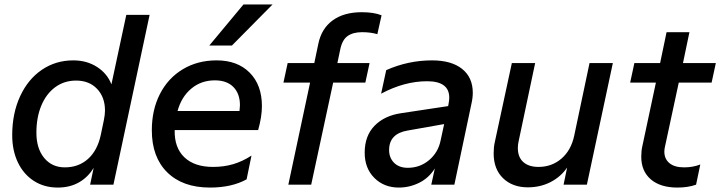

<svg xmlns="http://www.w3.org/2000/svg" viewBox="-20 -832 3245 865"><path d="M35 -223Q35 -321 70.5 -398Q106 -475 168.5 -517.5Q231 -560 310 -560Q371 -560 417 -530.5Q463 -501 482 -452L549 -765H654L491 0H386L402 -76Q377 -34 336 -10.5Q295 13 240 13Q179 13 132.5 -17Q86 -47 60.5 -100.5Q35 -154 35 -223ZM272 -78Q334 -78 376.5 -116Q419 -154 434 -224L448 -291Q453 -316 453 -334Q453 -394 417.5 -431.5Q382 -469 323 -469Q269 -469 228.5 -439Q188 -409 166 -356Q144 -303 144 -234Q144 -163 179 -120.5Q214 -78 272 -78Z M664 -245Q664 -337 700.5 -408.5Q737 -480 803.5 -520Q870 -560 956 -560Q1050 -560 1105 -504.5Q1160 -449 1160 -354Q1160 -306 1143 -246H767Q765 -167 810.5 -123.5Q856 -80 940 -80Q989 -80 1031 -92.5Q1073 -105 1113 -131L1091 -24Q1024 13 926 13Q803 13 733.5 -55.5Q664 -124 664 -245ZM1059 -332Q1061 -350 1061 -358Q1061 -410 1031.5 -440Q1002 -470 948 -470Q886 -470 841.5 -432.5Q797 -395 780 -332ZM1077 -812H1208L1025 -627H923Z M1610 -777Q1665 -777 1699 -763L1680 -678Q1650 -687 1611 -687Q1571 -687 1546.5 -670Q1522 -653 1513 -610L1500 -548H1645L1626 -460H1481L1382 0H1279L1377 -460H1257L1276 -548H1396L1414 -634Q1428 -703 1478.5 -740Q1529 -777 1610 -777Z M1623 -144Q1623 -220 1667.5 -265.5Q1712 -311 1787 -322L1999 -354L2001 -365Q2004 -380 2004 -392Q2004 -466 1904 -466Q1802 -466 1697 -410L1720 -516Q1819 -560 1926 -560Q2014 -560 2062 -521.5Q2110 -483 2110 -414Q2110 -391 2104 -365L2027 0H1923L1939 -73Q1912 -30 1868.5 -8.5Q1825 13 1777 13Q1710 13 1666.5 -30.5Q1623 -74 1623 -144ZM1817 -76Q1872 -76 1913 -110.5Q1954 -145 1965 -199L1981 -273L1817 -244Q1733 -230 1733 -156Q1733 -121 1755.5 -98.5Q1778 -76 1817 -76Z M2624 0H2519L2535 -77Q2506 -35 2460 -11.5Q2414 12 2358 12Q2289 12 2246.5 -29Q2204 -70 2204 -141Q2204 -169 2209 -191L2286 -548H2391L2317 -198Q2313 -182 2313 -165Q2313 -124 2337.5 -102Q2362 -80 2406 -80Q2466 -80 2509.5 -117.5Q2553 -155 2567 -221L2636 -548H2741Z M2869 -126Q2869 -153 2874 -174L2935 -460H2819L2838 -548H2954L2983 -687H3086L3057 -548H3205L3186 -460H3038L2976 -172Q2973 -160 2973 -149Q2973 -116 2996 -97Q3019 -78 3062 -78Q3102 -78 3135 -91L3116 0Q3080 13 3032 13Q2955 13 2912 -24Q2869 -61 2869 -126Z"/></svg>

Font: Application Medium
Style: Italic
Weight: 500
Italic angle: -12°
Designer: Wei Huang
Foundry: Wei Huang
Version: Version 0.012